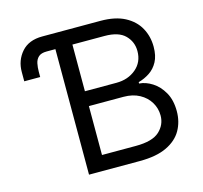

<svg xmlns="http://www.w3.org/2000/svg" viewBox="-105 -843 1013 959"><g transform="rotate(-15 401.5 -363.5)"><path d="M240.1 0V-649.1H194.6Q166.2 -649.1 152.5 -636.5Q138.8 -623.9 134.8 -603.9Q130.7 -583.8 130.7 -561.1V-534.1H48.3V-582.4Q48.3 -642 85.6 -684.7Q122.9 -727.3 193.2 -727.3H494.3Q570.3 -727.3 619.7 -701.2Q669 -675.1 693.2 -631.2Q717.3 -587.4 717.3 -534.1Q717.3 -487.2 700.8 -456.7Q684.3 -426.1 657.5 -408.4Q630.7 -390.6 599.4 -382.1V-375Q632.8 -372.9 666.5 -351.6Q700.3 -330.3 723 -290.5Q745.7 -250.7 745.7 -193.2Q745.7 -138.5 720.9 -94.8Q696 -51.1 642.4 -25.6Q588.8 0 502.8 0ZM328.1 -78.1H502.8Q589.1 -78.1 625.5 -111.7Q661.9 -145.2 661.9 -193.2Q661.9 -230.1 643.1 -261.5Q624.3 -293 589.5 -312Q554.7 -331 507.1 -331H328.1ZM328.1 -407.7H491.5Q551.1 -407.7 592.3 -442.1Q633.5 -476.6 633.5 -534.1Q633.5 -582 600.1 -615.6Q566.8 -649.1 494.3 -649.1H328.1Z"/></g></svg>

Font: Inter Zeller
Style: Regular
Weight: 400
Designer: Rasmus Andersson; Joe Bland
Foundry: zeller
Version: Version 3.015;git-dec3a8cb1